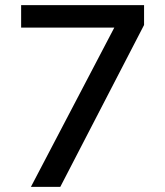

<svg xmlns="http://www.w3.org/2000/svg" viewBox="-20 -725 640 745"><path d="M100 0 444 -657V-618H62V-705H539V-628L214 0Z"/></svg>

Font: Nunito Sans 12pt ExtraLight 12pt SemiBold
Style: Regular
Weight: 600
Version: Version 3.101;gftools[0.9.27]